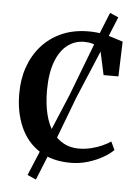

<svg xmlns="http://www.w3.org/2000/svg" viewBox="-53 -681 589 818"><g transform="rotate(5 241.5 -272.5)"><path d="M272.5 11Q192 11 137.8 -24.5Q83.5 -60 56.2 -122.2Q29 -184.5 29 -263Q28.5 -324.5 46.8 -377Q65 -429.5 100.2 -469.2Q135.5 -509 186 -531.2Q236.5 -553.5 301 -553.5Q335.5 -553.5 364 -547.2Q392.5 -541 413.8 -533.8Q435 -526.5 448.5 -522.5L443.5 -373.5H380L358 -475Q356.5 -483.5 346.5 -491Q336.5 -498.5 320.8 -503Q305 -507.5 285.5 -507.5Q245.5 -507.5 214 -483.2Q182.5 -459 164.2 -410.5Q146 -362 145.5 -289.5Q145.5 -230.5 156.5 -186Q167.5 -141.5 188.2 -112Q209 -82.5 237.5 -67.5Q266 -52.5 300.5 -52.5Q328.5 -52.5 354.2 -58.8Q380 -65 401.5 -74.8Q423 -84.5 437.5 -94.5L454 -59.5Q438 -43 409.8 -26.8Q381.5 -10.5 346 0.2Q310.5 11 272.5 11ZM131.5 95 94.5 78.5 151.5 -58 243 -276.5 340 -530 384.5 -640 421 -624 376.5 -515 272.5 -267.5 188 -44.5Z"/></g></svg>

Font: Merriweather 60pt Medium
Style: Regular
Weight: 500
Version: Version 2.100